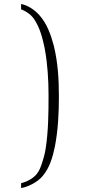

<svg xmlns="http://www.w3.org/2000/svg" viewBox="-20 -756 428 965"><path d="M86 -709C111 -700 134 -684 150 -662C181 -617 194 -564 205 -511C219 -434 224 -355 224 -276C224 -188 223 -99 210 -12C206 15 199 40 190 67C184 85 177 103 165 118C145 143 113 158 86 165V189C117 185 168 161 195 128C230 86 245 33 256 -20C272 -103 276 -188 276 -272C276 -357 271 -441 251 -524C236 -581 216 -638 176 -682C152 -708 120 -729 86 -736Z"/></svg>

Font: Neo Euler
Style: Euler
Weight: 500
Designer: Hermann Zapf
Version: Version 000.002